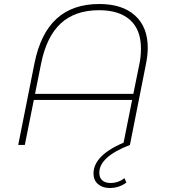

<svg xmlns="http://www.w3.org/2000/svg" viewBox="-20 -724 843 959"><path d="M718 -485Q718 -448 709 -404L629 0H595L640 -225H149L104 0H71L152 -407Q182 -557 262.5 -630.5Q343 -704 476 -704Q591 -704 654.5 -646.5Q718 -589 718 -485ZM684 -482Q684 -575 630 -624Q576 -673 475 -673Q355 -673 283.5 -607Q212 -541 185 -405L155 -255H646L676 -403Q684 -440 684 -482ZM447 143Q447 47 616 -19L629 0Q476 59 476 139Q476 164 491 177Q506 190 532 190Q570 190 602 166L611 188Q575 215 528 215Q492 215 469.5 195.5Q447 176 447 143Z"/></svg>

Font: Montserrat Alternates ExLight
Style: Italic
Weight: 275
Italic angle: -11.3°
Designer: Julieta Ulanovsky
Foundry: Julieta Ulanovsky
Version: Version 7.200